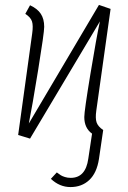

<svg xmlns="http://www.w3.org/2000/svg" viewBox="-20 -552 518 774"><path d="M368.2 -106Q363.8 -75.2 369.4 -58.6Q375 -42 396 -27.8L378.9 88.9Q370.1 145.5 339.8 173.8Q309.6 202.1 264.2 202.1Q220.2 202.1 185.1 168.9L209 143.1Q219.2 150.9 225.1 154.5Q231 158.2 241.7 161.6Q252.4 165 265.1 165Q325.2 165 335.9 87.9L351.1 -13.2Q319.8 -35.6 319.8 -80.1Q319.8 -104.5 344.5 -253.9Q369.1 -403.3 382.8 -465.8L101.1 6.8L53.2 -7.8L109.9 -418Q114.3 -449.2 108.9 -465.8Q103.5 -482.4 82 -496.1L101.1 -530.8Q130.9 -517.1 144.5 -496.3Q158.2 -475.6 158.2 -443.8Q158.2 -420.4 133.8 -270Q109.4 -119.6 96.2 -54.2L378.9 -532.2L425.8 -516.1Z"/></svg>

Font: Fira Sans Compressed ExtraLight
Style: Italic
Weight: 250
Width: 3
Italic angle: -8°
Designer: Carrois Corporate & Edenspiekermann AG
Foundry: Carrois Corporate GbR & Edenspiekermann AG
Version: Version 4.203;PS 004.203;hotconv 1.0.88;makeotf.lib2.5.64775